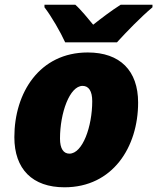

<svg xmlns="http://www.w3.org/2000/svg" viewBox="-20 -786 668 816"><path d="M257 -606H477C516 -649 578 -713 628 -755V-766H493C452 -740 413 -710 376 -681C358 -703 322 -747 300 -766H169V-755C199 -716 237 -650 257 -606ZM254 10C459 10 567 -161 567 -350C567 -486 490 -563 353 -563C148 -563 41 -392 41 -203C41 -67 118 10 254 10ZM275 -133C250 -133 235 -154 235 -197C235 -306 276 -421 331 -421C357 -421 372 -399 372 -356C372 -248 331 -133 275 -133Z"/></svg>

Font: Noto Sans UI Black
Style: Italic
Weight: 900
Italic angle: -372°
Designer: Monotype Design Team
Foundry: Monotype Imaging Inc.
Version: Version 1.901